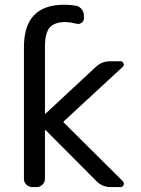

<svg xmlns="http://www.w3.org/2000/svg" viewBox="-20 -803 588 803"><path d="M168 -330.1Q168 -328.1 168.9 -327.6Q169.9 -327.1 170.9 -328.1L380.9 -523.4Q406.2 -546.9 441.4 -546.9H484.4Q493.2 -546.9 496.1 -538.1Q498 -535.2 498 -533.2Q498 -527.3 493.2 -523.4L247.1 -295.9Q244.1 -293 247.1 -290L494.1 -44.9Q498 -41 498 -35.2Q498 -32.2 497.1 -29.3Q493.2 -20.5 484.4 -20.5H443.4Q408.2 -20.5 383.8 -44.9L170.9 -258.8Q169.9 -259.8 168.9 -259.3Q168 -258.8 168 -257.8V-54.7Q168 -41 157.7 -30.8Q147.5 -20.5 132.8 -20.5H115.2Q100.6 -20.5 90.3 -30.8Q80.1 -41 80.1 -54.7V-606.4Q80.1 -783.2 248 -783.2Q271.5 -783.2 296.9 -779.3Q312.5 -776.4 321.8 -764.2Q331.1 -752 331.1 -736.3V-726.6Q331.1 -714.8 320.8 -707.5Q310.5 -700.2 298.8 -704.1Q275.4 -710 254.9 -710.9Q208 -710.9 188 -688Q168 -665 168 -606.4Z"/></svg>

Font: Gen Jyuu GothicL Regular
Style: Regular
Weight: 400
Designer: [Source Han Sans]
Ryoko NISHIZUKA  (kana & ideographs); Paul D. Hunt (Latin, Greek & Cyrillic); Wenlong ZHANG  (bopomofo
Version: Version 1.002.20150607